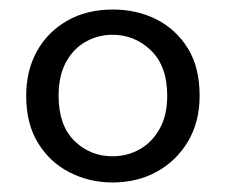

<svg xmlns="http://www.w3.org/2000/svg" viewBox="-20 -732 473 403"><path d="M216 -349Q168 -349 126.5 -370Q85 -391 60 -431.5Q35 -472 35 -531Q35 -584 57.5 -624.5Q80 -665 121 -688.5Q162 -712 217 -712Q267 -712 308 -691.5Q349 -671 374 -631Q399 -591 399 -531Q399 -476 374.5 -435Q350 -394 309 -371.5Q268 -349 216 -349ZM216 -404Q247 -404 273 -418.5Q299 -433 315 -461.5Q331 -490 331 -531Q331 -593 297 -626Q263 -659 216 -659Q186 -659 160 -644.5Q134 -630 118.5 -601.5Q103 -573 103 -531Q103 -469 136 -436.5Q169 -404 216 -404Z"/></svg>

Font: Rethink Sans
Style: Regular
Weight: 400
Designer: The Rethink Sans project authors (Hans Thiessen). DM Sans designed by Colophon Foundry.
Foundry: Rethink Communications LLC
Version: Version 1.001